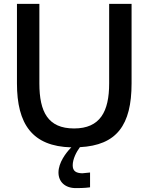

<svg xmlns="http://www.w3.org/2000/svg" viewBox="-20 -742 761 985"><path d="M442 143 402 147C369 146 353 135 353 106C353 74 372 37 390 13C578 3 655 -99 655 -314V-722H540V-314C540 -170 494 -83 360 -83C226 -83 182 -168 182 -314V-722H67V-314C67 -106 145 9 346 14L341 19C319 42 280 92 280 143C280 190 313 223 369 223C380 223 414 223 442 219Z"/></svg>

Font: Perun Medium
Style: Regular
Weight: 500
Foundry: Copyright (c) Stefan Peev, Context Ltd, 2016
Version: Version 1.089